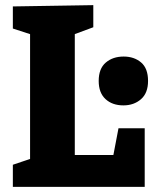

<svg xmlns="http://www.w3.org/2000/svg" viewBox="-20 -727 601 747"><path d="M441 -228H543V0H30V-86L116 -115L97 -83V-620L116 -588L30 -616V-702L343 -707V-621L254 -588L271 -620V-98L245 -124H439L416 -97ZM460 -317Q417 -317 390.5 -341.5Q364 -366 364 -412Q364 -460 391.5 -483.5Q419 -507 461 -507Q502 -507 529 -484Q556 -461 556 -412Q556 -365 528.5 -341Q501 -317 460 -317Z"/></svg>

Font: Bitter Thin ExtraBold
Style: Regular
Weight: 800
Version: Version 3.020